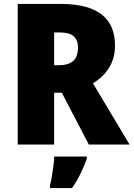

<svg xmlns="http://www.w3.org/2000/svg" viewBox="-20 -734 678 975"><path d="M289 -714Q564 -714 564 -503Q564 -439 534.5 -391Q505 -343 452 -311L638 0H431L294 -263H255V0H70V-714ZM286 -569H255V-403H284Q326 -403 351 -424Q376 -445 376 -494Q376 -530 354.5 -549.5Q333 -569 286 -569ZM421 72Q406 112 389 147.5Q372 183 346 221H234V207Q239 187 243.5 160.5Q248 134 251.5 107Q255 80 255 61H421Z"/></svg>

Font: Noto Sans Sinhala UI SemiCondensed Black
Style: Regular
Weight: 900
Width: 4
Designer: Jelle Bosma - Monotype Design Team
Foundry: Monotype Imaging Inc.
Version: Version 2.006; ttfautohint (v1.8.4.7-5d5b)